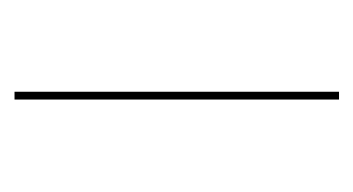

<svg xmlns="http://www.w3.org/2000/svg" viewBox="-134 -364 498 271"><g transform="rotate(-90 115.5 -229.0)"><path d="M110 -458H121V0H110Z"/></g></svg>

Font: Ysabeau SC Hairline
Style: Regular
Weight: 100
Designer: Christian Thalmann (Catharsis Fonts)
Version: Version 0.003